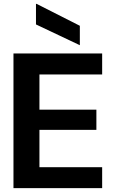

<svg xmlns="http://www.w3.org/2000/svg" viewBox="-20 -978 587 998"><path d="M50 0V-700H511V-591H185V-408H481V-303H185V-109H511V0ZM395 -743 167 -851V-958H170L395 -844Z"/></svg>

Font: DM Sans 36pt
Style: Bold
Weight: 700
Version: Version 4.004;gftools[0.9.30]